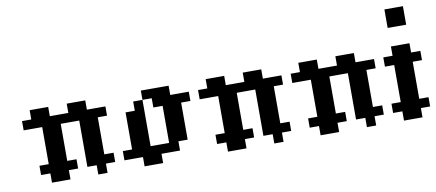

<svg xmlns="http://www.w3.org/2000/svg" viewBox="-57 -772 2209 972"><g transform="rotate(-10 1047.5 -285.5)"><path d="M95.2 -95.2H142.9V-47.6H95.2ZM142.9 -95.2H190.5V-47.6H142.9ZM190.5 -95.2H238.1V-47.6H190.5ZM238.1 -95.2H285.7V-47.6H238.1ZM142.9 -47.6H190.5V0H142.9ZM190.5 -47.6H238.1V0H190.5ZM333.3 -95.2H381V-47.6H333.3ZM381 -95.2H428.6V-47.6H381ZM428.6 -95.2H476.2V-47.6H428.6ZM381 -47.6H428.6V0H381ZM381 -142.9H428.6V-95.2H381ZM333.3 -142.9H381V-95.2H333.3ZM333.3 -190.5H381V-142.9H333.3ZM333.3 -238.1H381V-190.5H333.3ZM381 -238.1H428.6V-190.5H381ZM381 -190.5H428.6V-142.9H381ZM142.9 -142.9H190.5V-95.2H142.9ZM190.5 -142.9H238.1V-95.2H190.5ZM190.5 -190.5H238.1V-142.9H190.5ZM142.9 -190.5H190.5V-142.9H142.9ZM142.9 -238.1H190.5V-190.5H142.9ZM190.5 -238.1H238.1V-190.5H190.5ZM381 -285.7H428.6V-238.1H381ZM333.3 -285.7H381V-238.1H333.3ZM190.5 -285.7H238.1V-238.1H190.5ZM142.9 -333.3H190.5V-285.7H142.9ZM142.9 -285.7H190.5V-238.1H142.9ZM428.6 -333.3H476.2V-285.7H428.6ZM381 -333.3H428.6V-285.7H381ZM333.3 -333.3H381V-285.7H333.3ZM190.5 -333.3H238.1V-285.7H190.5ZM238.1 -333.3H285.7V-285.7H238.1ZM285.7 -333.3H333.3V-285.7H285.7ZM95.2 -333.3H142.9V-285.7H95.2ZM47.6 -333.3H95.2V-285.7H47.6ZM95.2 -381H142.9V-333.3H95.2ZM142.9 -381H190.5V-333.3H142.9ZM285.7 -381H333.3V-333.3H285.7ZM333.3 -381H381V-333.3H333.3Z M523.8 -95.2H571.4V-47.6H523.8ZM571.4 -95.2H619V-47.6H571.4ZM619 -95.2H666.7V-47.6H619ZM666.7 -95.2H714.3V-47.6H666.7ZM619 -47.6H666.7V0H619ZM761.9 -95.2H809.5V-47.6H761.9ZM809.5 -142.9H857.1V-95.2H809.5ZM761.9 -142.9H809.5V-95.2H761.9ZM761.9 -190.5H809.5V-142.9H761.9ZM761.9 -238.1H809.5V-190.5H761.9ZM809.5 -238.1H857.1V-190.5H809.5ZM809.5 -190.5H857.1V-142.9H809.5ZM571.4 -142.9H619V-95.2H571.4ZM619 -142.9H666.7V-95.2H619ZM619 -190.5H666.7V-142.9H619ZM571.4 -190.5H619V-142.9H571.4ZM571.4 -238.1H619V-190.5H571.4ZM809.5 -285.7H857.1V-238.1H809.5ZM761.9 -285.7H809.5V-238.1H761.9ZM619 -285.7H666.7V-238.1H619ZM571.4 -285.7H619V-238.1H571.4ZM857.1 -333.3H904.8V-285.7H857.1ZM809.5 -333.3H857.1V-285.7H809.5ZM761.9 -333.3H809.5V-285.7H761.9ZM714.3 -333.3H761.9V-285.7H714.3ZM666.7 -381H714.3V-333.3H666.7ZM714.3 -381H761.9V-333.3H714.3ZM761.9 -381H809.5V-333.3H761.9ZM619 -238.1H666.7V-190.5H619ZM619 -333.3H666.7V-285.7H619ZM666.7 -47.6H714.3V0H666.7ZM714.3 -95.2H761.9V-47.6H714.3Z M1000 -95.2H1047.6V-47.6H1000ZM1047.6 -95.2H1095.2V-47.6H1047.6ZM1095.2 -95.2H1142.9V-47.6H1095.2ZM1142.9 -95.2H1190.5V-47.6H1142.9ZM1047.6 -47.6H1095.2V0H1047.6ZM1095.2 -47.6H1142.9V0H1095.2ZM1238.1 -95.2H1285.7V-47.6H1238.1ZM1285.7 -95.2H1333.3V-47.6H1285.7ZM1333.3 -95.2H1381V-47.6H1333.3ZM1285.7 -47.6H1333.3V0H1285.7ZM1285.7 -142.9H1333.3V-95.2H1285.7ZM1238.1 -142.9H1285.7V-95.2H1238.1ZM1238.1 -190.5H1285.7V-142.9H1238.1ZM1238.1 -238.1H1285.7V-190.5H1238.1ZM1285.7 -238.1H1333.3V-190.5H1285.7ZM1285.7 -190.5H1333.3V-142.9H1285.7ZM1047.6 -142.9H1095.2V-95.2H1047.6ZM1095.2 -142.9H1142.9V-95.2H1095.2ZM1095.2 -190.5H1142.9V-142.9H1095.2ZM1047.6 -190.5H1095.2V-142.9H1047.6ZM1047.6 -238.1H1095.2V-190.5H1047.6ZM1095.2 -238.1H1142.9V-190.5H1095.2ZM1285.7 -285.7H1333.3V-238.1H1285.7ZM1238.1 -285.7H1285.7V-238.1H1238.1ZM1095.2 -285.7H1142.9V-238.1H1095.2ZM1047.6 -333.3H1095.2V-285.7H1047.6ZM1047.6 -285.7H1095.2V-238.1H1047.6ZM1333.3 -333.3H1381V-285.7H1333.3ZM1285.7 -333.3H1333.3V-285.7H1285.7ZM1238.1 -333.3H1285.7V-285.7H1238.1ZM1095.2 -333.3H1142.9V-285.7H1095.2ZM1142.9 -333.3H1190.5V-285.7H1142.9ZM1190.5 -333.3H1238.1V-285.7H1190.5ZM1000 -333.3H1047.6V-285.7H1000ZM952.4 -333.3H1000V-285.7H952.4ZM1000 -381H1047.6V-333.3H1000ZM1047.6 -381H1095.2V-333.3H1047.6ZM1190.5 -381H1238.1V-333.3H1190.5ZM1238.1 -381H1285.7V-333.3H1238.1Z M1476.2 -95.2H1523.8V-47.6H1476.2ZM1523.8 -95.2H1571.4V-47.6H1523.8ZM1571.4 -95.2H1619V-47.6H1571.4ZM1619 -95.2H1666.7V-47.6H1619ZM1523.8 -47.6H1571.4V0H1523.8ZM1571.4 -47.6H1619V0H1571.4ZM1714.3 -95.2H1761.9V-47.6H1714.3ZM1761.9 -95.2H1809.5V-47.6H1761.9ZM1809.5 -95.2H1857.1V-47.6H1809.5ZM1761.9 -47.6H1809.5V0H1761.9ZM1761.9 -142.9H1809.5V-95.2H1761.9ZM1714.3 -142.9H1761.9V-95.2H1714.3ZM1714.3 -190.5H1761.9V-142.9H1714.3ZM1714.3 -238.1H1761.9V-190.5H1714.3ZM1761.9 -238.1H1809.5V-190.5H1761.9ZM1761.9 -190.5H1809.5V-142.9H1761.9ZM1523.8 -142.9H1571.4V-95.2H1523.8ZM1571.4 -142.9H1619V-95.2H1571.4ZM1571.4 -190.5H1619V-142.9H1571.4ZM1523.8 -190.5H1571.4V-142.9H1523.8ZM1523.8 -238.1H1571.4V-190.5H1523.8ZM1571.4 -238.1H1619V-190.5H1571.4ZM1761.9 -285.7H1809.5V-238.1H1761.9ZM1714.3 -285.7H1761.9V-238.1H1714.3ZM1571.4 -285.7H1619V-238.1H1571.4ZM1523.8 -333.3H1571.4V-285.7H1523.8ZM1523.8 -285.7H1571.4V-238.1H1523.8ZM1809.5 -333.3H1857.1V-285.7H1809.5ZM1761.9 -333.3H1809.5V-285.7H1761.9ZM1714.3 -333.3H1761.9V-285.7H1714.3ZM1571.4 -333.3H1619V-285.7H1571.4ZM1619 -333.3H1666.7V-285.7H1619ZM1666.7 -333.3H1714.3V-285.7H1666.7ZM1476.2 -333.3H1523.8V-285.7H1476.2ZM1428.6 -333.3H1476.2V-285.7H1428.6ZM1476.2 -381H1523.8V-333.3H1476.2ZM1523.8 -381H1571.4V-333.3H1523.8ZM1666.7 -381H1714.3V-333.3H1666.7ZM1714.3 -381H1761.9V-333.3H1714.3Z M1904.8 -95.2H1952.4V-47.6H1904.8ZM1952.4 -95.2H2000V-47.6H1952.4ZM2000 -95.2H2047.6V-47.6H2000ZM2047.6 -95.2H2095.2V-47.6H2047.6ZM1952.4 -47.6H2000V0H1952.4ZM2000 -47.6H2047.6V0H2000ZM2000 -142.9H2047.6V-95.2H2000ZM1952.4 -142.9H2000V-95.2H1952.4ZM1952.4 -190.5H2000V-142.9H1952.4ZM1952.4 -238.1H2000V-190.5H1952.4ZM2000 -238.1H2047.6V-190.5H2000ZM2000 -285.7H2047.6V-238.1H2000ZM2000 -190.5H2047.6V-142.9H2000ZM1952.4 -285.7H2000V-238.1H1952.4ZM1952.4 -333.3H2000V-285.7H1952.4ZM2000 -333.3H2047.6V-285.7H2000ZM2000 -381H2047.6V-333.3H2000ZM1952.4 -381H2000V-333.3H1952.4ZM1904.8 -333.3H1952.4V-285.7H1904.8ZM2047.6 -333.3H2095.2V-285.7H2047.6ZM2000 -523.8H2047.6V-476.2H2000ZM1952.4 -523.8H2000V-476.2H1952.4ZM1952.4 -571.4H2000V-523.8H1952.4ZM2000 -571.4H2047.6V-523.8H2000Z"/></g></svg>

Font: Jacquard 12
Style: Regular
Weight: 400
Designer: Sarah Cadigan-Fried
Version: Version 1.000; ttfautohint (v1.8.4.7-5d5b)